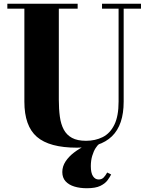

<svg xmlns="http://www.w3.org/2000/svg" viewBox="-20 -770 790 1020"><path d="M729 -750V-724H637V-230Q637 -106.5 574.8 -46Q512.5 14.5 388.5 14.5Q242.5 14.5 176 -43Q109.5 -100.5 109.5 -230V-724H19V-750H392.5V-724H292.5V-240Q292.5 -190.5 298 -150.2Q303.5 -110 318.8 -81.5Q334 -53 362.5 -37.5Q391 -22 437 -22Q486 -22 525.2 -41.5Q564.5 -61 587.2 -106.8Q610 -152.5 610 -230V-724H522V-750ZM441 230Q404.5 230 375 221Q345.5 212 328.2 193Q311 174 311 144Q311 114 328.2 87.8Q345.5 61.5 373.8 40Q402 18.5 435 3Q468 -12.5 499 -21.5L506 -4Q498 1 487.8 17Q477.5 33 470 57.8Q462.5 82.5 462.5 113Q462.5 148.5 474 166Q485.5 183.5 504 183.5Q520.5 183.5 530.8 172.8Q541 162 549.5 146.5L570.5 157Q563.5 171 551 188Q538.5 205 513 217.5Q487.5 230 441 230Z"/></svg>

Font: Bodoni Moda 9pt ExtraBold
Style: Regular
Weight: 800
Designer: Owen Earl
Foundry: indestructible type
Version: Version 2.005